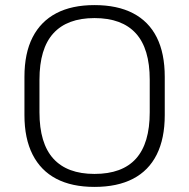

<svg xmlns="http://www.w3.org/2000/svg" viewBox="-20 -727 743 754"><path d="M351 7Q262 7 201 -25Q140 -57 108 -120Q76 -183 76 -275V-425Q76 -518 108 -580.5Q140 -643 201 -675Q262 -707 351 -707Q441 -707 502.5 -675Q564 -643 595.5 -580.5Q627 -518 627 -425V-275Q627 -183 595.5 -120Q564 -57 502.5 -25Q441 7 351 7ZM351 -44Q460 -44 514 -104Q568 -164 568 -286V-414Q568 -536 513.5 -596Q459 -656 351 -656Q244 -656 189.5 -596Q135 -536 135 -414V-286Q135 -164 189.5 -104Q244 -44 351 -44Z"/></svg>

Font: Pathway Extreme 28pt ExtraLight
Style: Regular
Weight: 250
Designer: Eduardo Rodriguez Tunni
Foundry: Eduardo Rodriguez Tunni
Version: Version 1.001;gftools[0.9.26]